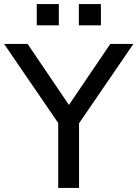

<svg xmlns="http://www.w3.org/2000/svg" viewBox="-20 -920 673 940"><path d="M265 0V-367L284 -290L0 -705H115L317 -407H318L520 -705H633L349 -290L367 -367V0ZM366 -796V-900H474V-796ZM160 -796V-900H268V-796Z"/></svg>

Font: Nunito Sans 7pt Medium
Style: Regular
Weight: 500
Designer: Vernon Adams
Foundry: Vernon Adams
Version: Version 3.101;gftools[0.9.27]